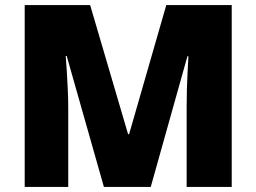

<svg xmlns="http://www.w3.org/2000/svg" viewBox="-20 -734 1007 754"><path d="M388 0 242 -514H238Q240 -494 242 -460Q244 -426 246 -386.5Q248 -347 248 -310V0H77V-714H334L483 -207H487L633 -714H890V0H713V-313Q713 -347 714 -385.5Q715 -424 717 -458.5Q719 -493 720 -513H716L572 0Z"/></svg>

Font: Noto Sans Lao Black
Style: Regular
Weight: 900
Designer: Monotype Design Team
Foundry: Monotype Imaging Inc.
Version: Version 2.003; ttfautohint (v1.8.4.7-5d5b)